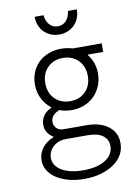

<svg xmlns="http://www.w3.org/2000/svg" viewBox="-103 -825 805 1103"><g transform="rotate(-10 300.0 -273.5)"><path d="M441 -464V-490H531V-540H325ZM264 -242Q199 -242 159 -213Q119 -184 119 -137Q119 -112 131 -92.5Q143 -73 164 -61V-57Q123 -41 98.5 -9.5Q74 22 74 63Q74 95 90.5 122Q107 149 137 168.5Q167 188 208.5 199Q250 210 299 210Q352 210 395.5 197.5Q439 185 471 163Q503 141 520.5 110.5Q538 80 538 43Q538 -19 490.5 -55.5Q443 -92 362 -92H229Q205 -92 189.5 -106.5Q174 -121 174 -144Q174 -174 201.5 -193Q229 -212 274 -212L270 -225L267 -233ZM232 -34H362Q417 -34 447.5 -12Q478 10 478 49Q478 100 430 130Q382 160 301 160Q223 160 176 132Q129 104 129 57Q129 38 137 21.5Q145 5 159 -7.5Q173 -20 191.5 -27Q210 -34 232 -34ZM112 -373Q112 -334 126 -301Q140 -268 164.5 -243.5Q189 -219 223 -205.5Q257 -192 296 -192Q335 -192 369 -205.5Q403 -219 427.5 -243.5Q452 -268 466 -301Q480 -334 480 -373Q480 -412 466.5 -444.5Q453 -477 428.5 -500.5Q404 -524 370 -537Q336 -550 296 -550Q256 -550 222 -537Q188 -524 163.5 -500.5Q139 -477 125.5 -444.5Q112 -412 112 -373ZM296 -244Q241 -244 206.5 -279Q172 -314 172 -370Q172 -426 206.5 -461Q241 -496 296 -496Q351 -496 385.5 -461Q420 -426 420 -370Q420 -314 385.5 -279Q351 -244 296 -244ZM230 -757H178Q178 -730 187 -707Q196 -684 212.5 -667.5Q229 -651 251.5 -641.5Q274 -632 301 -632Q328 -632 350.5 -641.5Q373 -651 389.5 -667.5Q406 -684 415 -707Q424 -730 424 -757H372Q369 -722 349.5 -701Q330 -680 301 -680Q272 -680 252.5 -701Q233 -722 230 -757Z"/></g></svg>

Font: CommitMonoV143 ExtLt
Style: Regular
Weight: 200
Monospace: yes
Designer: Eigil Nikolajsen
Foundry: Eigil Nikolajsen
Version: Version 1.143